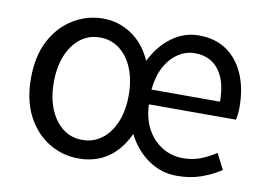

<svg xmlns="http://www.w3.org/2000/svg" viewBox="-66 -657 1068 770"><g transform="rotate(10 468.5 -272.0)"><path d="M295 13Q230 13 174.5 -20.5Q119 -54 85.5 -117.5Q52 -181 52 -271Q52 -362 85.5 -425.5Q119 -489 175.5 -523Q232 -557 297 -557Q359 -557 412 -522Q465 -487 495 -420Q526 -483 576 -520Q626 -557 686 -557Q753 -557 799.5 -525Q846 -493 871 -435.5Q896 -378 896 -300Q896 -286 894.5 -273.5Q893 -261 891 -250H536Q538 -193 561 -150.5Q584 -108 622.5 -84.5Q661 -61 707 -61Q746 -61 778.5 -73.5Q811 -86 841 -106L874 -42Q839 -19 795 -3Q751 13 695 13Q632 13 579.5 -23Q527 -59 495 -122Q464 -55 413.5 -21Q363 13 295 13ZM297 -63Q342 -63 376.5 -89Q411 -115 430.5 -162Q450 -209 450 -271Q450 -334 430.5 -381Q411 -428 376.5 -454Q342 -480 297 -480Q252 -480 218 -454Q184 -428 164.5 -381Q145 -334 145 -271Q145 -209 164.5 -162Q184 -115 218 -89Q252 -63 297 -63ZM536 -310H815Q815 -394 780 -439Q745 -484 683 -484Q646 -484 614 -462.5Q582 -441 561.5 -402.5Q541 -364 536 -310Z"/></g></svg>

Font: Noto Sans JP Thin
Style: Regular
Weight: 400
Version: Version 2.004-H2;hotconv 1.0.118;makeotfexe 2.5.65603